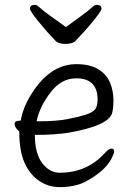

<svg xmlns="http://www.w3.org/2000/svg" viewBox="-20 -749 540 787"><path d="M225 18Q178 18 140 -8Q102 -34 80.5 -82Q59 -130 59 -210Q40 -226 40 -241Q40 -254 59 -254L65 -255Q78 -330 139 -406Q206 -486 293 -486Q350 -486 384 -464.5Q418 -443 431.5 -409Q445 -375 445 -340Q445 -306 440 -287Q427 -234 261 -205Q204 -196 123 -196Q123 -120 153 -80.5Q183 -41 225 -41Q338 -41 412 -124Q427 -140 436 -140Q448 -140 448 -128Q448 -120 436 -97Q408 -45 326 -2Q283 18 225 18ZM130 -252H145Q211 -252 255.5 -260.5Q300 -269 330 -278.5Q360 -288 370 -301Q380 -314 380 -341Q380 -428 292 -428Q231 -428 186.5 -369.5Q142 -311 130 -252ZM247 -569Q224 -569 210 -579Q175 -615 139 -659Q103 -703 103 -713Q103 -729 122 -729Q131 -729 137 -723Q160 -702 191 -680.5Q222 -659 250 -638Q278 -659 308.5 -680.5Q339 -702 362 -723Q368 -729 378 -729Q396 -729 396 -713Q396 -708 384 -691Q346 -640 301 -594L289 -581Q278 -569 247 -569Z"/></svg>

Font: LXGW WenKai Mono Lite
Style: Regular
Weight: 400
Monospace: yes
Designer: LXGW / Fontworks Inc.
Foundry: LXGW / Fontworks Inc.
Version: Version 1.520; June 14, 2025